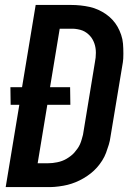

<svg xmlns="http://www.w3.org/2000/svg" viewBox="-20 -755 540 775"><path d="M3 0 58 -332H23L22 -403H69L124 -735H267Q286 -735 305 -733Q324 -731 342 -727Q360 -723 376.5 -715.5Q393 -708 407.5 -698Q422 -688 434 -675Q446 -662 454.5 -647Q463 -632 469 -614.5Q475 -597 476.5 -578.5Q478 -560 478 -538Q478 -516 476 -504L426 -203Q424 -187 419 -170.5Q414 -154 408 -138Q402 -122 392.5 -107Q383 -92 371.5 -79Q360 -66 346 -55Q332 -44 316.5 -35Q301 -26 285 -19.5Q269 -13 253 -9Q237 -5 217.5 -2.5Q198 0 187 0ZM132 -96H173Q183 -96 192 -97Q201 -98 211 -100Q221 -102 230.5 -105.5Q240 -109 248.5 -114Q257 -119 265.5 -125.5Q274 -132 280.5 -139.5Q287 -147 293 -155.5Q299 -164 303 -173Q307 -182 310 -193Q313 -204 315 -211L363 -503Q365 -513 366 -522.5Q367 -532 367 -542Q367 -552 365.5 -561.5Q364 -571 361 -579.5Q358 -588 353.5 -596Q349 -604 343 -610.5Q337 -617 329.5 -622.5Q322 -628 313.5 -631.5Q305 -635 293.5 -637Q282 -639 276 -639H221L182 -403H263L264 -332H171Z"/></svg>

Font: Iosevka Custom
Style: Bold Italic
Weight: 700
Italic angle: -9°
Designer: Belleve Invis
Foundry: Belleve Invis
Version: Version 30.3.1; ttfautohint (v1.8.3)